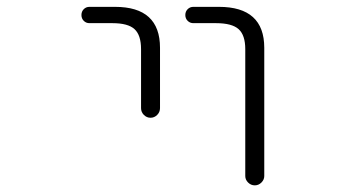

<svg xmlns="http://www.w3.org/2000/svg" viewBox="-20 -565 1040 563"><path d="M242.2 -497.1Q232.4 -497.1 225.6 -503.9Q218.8 -510.7 218.8 -521Q218.8 -531.2 225.6 -538.1Q232.4 -544.9 242.2 -544.9H317.4Q449.2 -544.9 449.2 -424.8V-248Q449.2 -236.3 440.9 -228Q432.6 -219.7 421.4 -219.7Q410.2 -219.7 401.9 -228Q393.6 -236.3 393.6 -248V-420.9Q393.6 -461.9 374.5 -479.5Q355.5 -497.1 309.6 -497.1ZM546.9 -497.1Q537.1 -497.1 530.3 -503.9Q523.4 -510.7 523.4 -521Q523.4 -531.2 530.3 -538.1Q537.1 -544.9 546.9 -544.9H622.1Q754.9 -544.9 754.9 -424.8V-48.8Q754.9 -38.1 746.6 -29.8Q738.3 -21.5 727.1 -21.5Q715.8 -21.5 707.5 -29.8Q699.2 -38.1 699.2 -48.8V-420.9Q699.2 -461.9 679.7 -479.5Q660.2 -497.1 613.3 -497.1Z"/></svg>

Font: Rounded-L Mgen+ 1m light
Style: Regular
Weight: 200
Designer: [Source Han Sans]
Ryoko NISHIZUKA  (kana & ideographs); Paul D. Hunt (Latin, Greek & Cyrillic); Wenlong ZHANG  (bopomofo
Version: Version 1.059.20150602